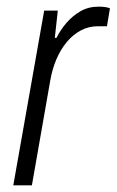

<svg xmlns="http://www.w3.org/2000/svg" viewBox="-20 -558 351 578"><path d="M20 0 113 -526H154L145 -444H150Q162 -468 180 -489Q198 -510 222 -524Q246 -538 277 -538Q289 -538 298 -536.5Q307 -535 311 -533L302 -479H275Q247 -479 223.5 -466.5Q200 -454 181.5 -432Q163 -410 150 -380Q137 -350 131 -314L76 0Z"/></svg>

Font: Archivo SemiCondensed ExtraLight
Style: Italic
Weight: 250
Width: 4
Italic angle: -10°
Designer: Hector Gatti
Foundry: Omnibus-Type
Version: Version 2.001